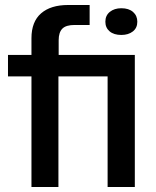

<svg xmlns="http://www.w3.org/2000/svg" viewBox="-20 -749 624 769"><path d="M106 0V-443H12V-529H106V-596Q106 -662 144.5 -695.5Q183 -729 253 -729H339V-649H279Q244 -649 229.5 -634Q215 -619 215 -588V-529H520V0H411V-443H214V0ZM466 -609Q436 -609 419 -623.5Q402 -638 402 -662Q402 -687 420 -701.5Q438 -716 466 -716Q496 -716 513 -701Q530 -686 530 -662Q530 -637 512 -623Q494 -609 466 -609Z"/></svg>

Font: Mona Sans SemiExpanded Medium
Style: Regular
Weight: 500
Width: 6
Designer: Deni Anggara
Foundry: GitHub
Version: Version 2.000